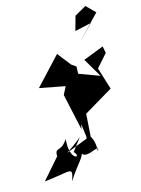

<svg xmlns="http://www.w3.org/2000/svg" viewBox="-257 -888 924 1261"><g transform="rotate(-15 205.0 -258.0)"><path d="M36 83 -102 241C85 222 105 185 71 287C149 161 209 139 170 75C160 220 322 69 286 141C295 -4 190 -13 261 95L275 -118L473 -236L427 -385L503 -471L494 -517L355 -463L431 -334L255 -399L269 -202L288 -254L294 -434L263 -456L192 -547L19 -361L192 -328L165 -275L219 -27L226 -60L239 39L88 98C214 17 227 -28 131 104C181 154 88 162 102 8C35 108 9 0 21 171ZM374 -758 347 -661 459 -686 357 -583 512 -744 453 -803Z"/></g></svg>

Font: Asimov Silicon
Style: Regular
Weight: 400
Designer: Google
Version: Version 2.000980; 2014